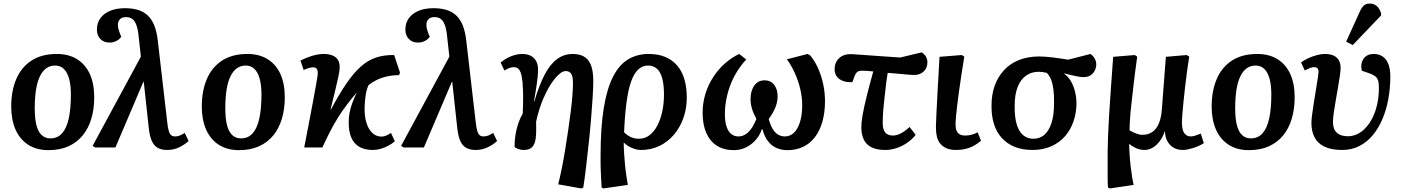

<svg xmlns="http://www.w3.org/2000/svg" viewBox="-20 -828 7876 1078"><path d="M252 15Q185 15 138 -15.5Q91 -46 67 -101Q43 -156 43 -230Q43 -318 71.5 -384.5Q100 -451 157 -488Q214 -525 299 -525Q366 -525 413 -495.5Q460 -466 484.5 -412Q509 -358 509 -281Q509 -217 493 -162.5Q477 -108 445 -68.5Q413 -29 365 -7Q317 15 252 15ZM263 -51Q303 -51 328.5 -79.5Q354 -108 366 -163Q378 -218 378 -296Q378 -350 368 -386Q358 -422 338.5 -441Q319 -460 289 -460Q262 -460 241 -445.5Q220 -431 205 -401.5Q190 -372 182.5 -326.5Q175 -281 175 -219Q175 -163 184.5 -125.5Q194 -88 214 -69.5Q234 -51 263 -51Z M919 14Q887 14 865.5 2Q844 -10 832 -37.5Q820 -65 815 -112L787 -370L783 -364L628 0H514L500 -9L771 -510L759 -618Q755 -662 746 -686.5Q737 -711 723 -721.5Q709 -732 687 -732Q665 -732 653.5 -720Q642 -708 642 -689Q642 -676 645.5 -663.5Q649 -651 655 -635L661 -622Q652 -608 634.5 -598.5Q617 -589 595 -589Q562 -589 543 -609.5Q524 -630 524 -662Q524 -698 543 -725Q562 -752 597.5 -767Q633 -782 682 -782Q721 -782 752.5 -773Q784 -764 807.5 -743Q831 -722 845.5 -687Q860 -652 866 -599L919 -142Q922 -113 927 -95Q932 -77 940.5 -69.5Q949 -62 962 -62Q977 -62 989.5 -67Q1002 -72 1017 -82L1039 -36Q1014 -14 984 0Q954 14 919 14Z M1322 15Q1255 15 1208 -15.5Q1161 -46 1137 -101Q1113 -156 1113 -230Q1113 -318 1141.5 -384.5Q1170 -451 1227 -488Q1284 -525 1369 -525Q1436 -525 1483 -495.5Q1530 -466 1554.5 -412Q1579 -358 1579 -281Q1579 -217 1563 -162.5Q1547 -108 1515 -68.5Q1483 -29 1435 -7Q1387 15 1322 15ZM1333 -51Q1373 -51 1398.5 -79.5Q1424 -108 1436 -163Q1448 -218 1448 -296Q1448 -350 1438 -386Q1428 -422 1408.5 -441Q1389 -460 1359 -460Q1332 -460 1311 -445.5Q1290 -431 1275 -401.5Q1260 -372 1252.5 -326.5Q1245 -281 1245 -219Q1245 -163 1254.5 -125.5Q1264 -88 1284 -69.5Q1304 -51 1333 -51Z M2073 14Q2028 14 1997.5 -3.5Q1967 -21 1952 -56.5Q1937 -92 1938 -144Q1938 -171 1943 -196.5Q1948 -222 1958 -249.5Q1968 -277 1983 -308Q1954 -275 1927.5 -240Q1901 -205 1877.5 -167.5Q1854 -130 1832.5 -88Q1811 -46 1790 0H1688Q1703 -77 1715 -139.5Q1727 -202 1736 -250.5Q1745 -299 1751 -332.5Q1757 -366 1760.5 -386Q1764 -406 1764 -411Q1765 -433 1758.5 -441.5Q1752 -450 1738 -450Q1727 -450 1713.5 -446Q1700 -442 1685 -435L1667 -488Q1693 -502 1729.5 -513.5Q1766 -525 1799 -525Q1843 -525 1866 -505Q1889 -485 1887 -445Q1887 -432 1880.5 -400.5Q1874 -369 1862.5 -322Q1851 -275 1836 -214L1838 -213Q1884 -299 1924.5 -358.5Q1965 -418 2005.5 -454Q2046 -490 2091.5 -505Q2137 -520 2193 -519L2226 -420L2220 -406Q2185 -406 2153.5 -399Q2122 -392 2096 -379.5Q2070 -367 2049 -350Q2041 -332 2037 -314Q2033 -296 2030.5 -274Q2028 -252 2027 -223Q2026 -177 2037 -140Q2048 -103 2070 -82Q2092 -61 2122 -61Q2135 -61 2149 -67Q2163 -73 2175 -82L2197 -35Q2181 -21 2160.5 -10Q2140 1 2118 7.5Q2096 14 2073 14Z M2651 14Q2619 14 2597.5 2Q2576 -10 2564 -37.5Q2552 -65 2547 -112L2519 -370L2515 -364L2360 0H2246L2232 -9L2503 -510L2491 -618Q2487 -662 2478 -686.5Q2469 -711 2455 -721.5Q2441 -732 2419 -732Q2397 -732 2385.5 -720Q2374 -708 2374 -689Q2374 -676 2377.5 -663.5Q2381 -651 2387 -635L2393 -622Q2384 -608 2366.5 -598.5Q2349 -589 2327 -589Q2294 -589 2275 -609.5Q2256 -630 2256 -662Q2256 -698 2275 -725Q2294 -752 2329.5 -767Q2365 -782 2414 -782Q2453 -782 2484.5 -773Q2516 -764 2539.5 -743Q2563 -722 2577.5 -687Q2592 -652 2598 -599L2651 -142Q2654 -113 2659 -95Q2664 -77 2672.5 -69.5Q2681 -62 2694 -62Q2709 -62 2721.5 -67Q2734 -72 2749 -82L2771 -36Q2746 -14 2716 0Q2686 14 2651 14Z M3244 230 3114 207Q3124 168 3134 118.5Q3144 69 3153 14Q3162 -41 3170 -96Q3178 -151 3184.5 -202Q3191 -253 3194 -294Q3197 -335 3197 -362Q3197 -397 3187.5 -413Q3178 -429 3156 -429Q3142 -429 3126 -417Q3110 -405 3093.5 -384.5Q3077 -364 3061.5 -337Q3046 -310 3032 -278Q3018 -246 3007.5 -212Q2997 -178 2990 -145Q2991 -107 2990 -77.5Q2989 -48 2982.5 -27.5Q2976 -7 2961 3.5Q2946 14 2920 14Q2903 14 2888 8Q2873 2 2869 -4Q2869 -40 2874.5 -73Q2880 -106 2890 -135.5Q2900 -165 2915 -191Q2916 -213 2916.5 -232Q2917 -251 2917 -267.5Q2917 -284 2917 -298.5Q2917 -313 2916 -326Q2915 -370 2909.5 -398Q2904 -426 2893.5 -438.5Q2883 -451 2865 -451Q2853 -451 2839.5 -446Q2826 -441 2812 -432L2791 -477Q2808 -492 2828.5 -502.5Q2849 -513 2870 -519Q2891 -525 2911 -525Q2939 -525 2958.5 -515.5Q2978 -506 2989.5 -486.5Q3001 -467 3001 -435Q3001 -422 2999.5 -404.5Q2998 -387 2995 -365.5Q2992 -344 2988 -317.5Q2984 -291 2978 -259L2980 -258Q3007 -350 3038 -409Q3069 -468 3108 -496.5Q3147 -525 3195 -525Q3234 -525 3259.5 -510Q3285 -495 3298 -462Q3311 -429 3311 -374Q3311 -337 3307.5 -281Q3304 -225 3298.5 -159Q3293 -93 3285.5 -24Q3278 45 3270.5 109.5Q3263 174 3255 225Z M3368 230 3358 225Q3356 196 3355 173Q3354 150 3353 129.5Q3352 109 3352 89Q3352 69 3352 46Q3352 -110 3369.5 -219Q3387 -328 3421 -395.5Q3455 -463 3505.5 -494Q3556 -525 3622 -525Q3676 -525 3716 -508Q3756 -491 3783 -459Q3810 -427 3823 -381.5Q3836 -336 3836 -281Q3836 -219 3817 -165.5Q3798 -112 3763.5 -71.5Q3729 -31 3682 -8.5Q3635 14 3578 14Q3555 14 3528 2.5Q3501 -9 3483 -27H3482Q3482 0 3484 31.5Q3486 63 3489 95.5Q3492 128 3496.5 157.5Q3501 187 3505 210ZM3567 -49Q3601 -49 3627 -69Q3653 -89 3671 -123.5Q3689 -158 3698.5 -202.5Q3708 -247 3708 -297Q3708 -352 3698 -388.5Q3688 -425 3668 -442.5Q3648 -460 3618 -460Q3587 -460 3563 -437.5Q3539 -415 3523 -369Q3507 -323 3497.5 -252.5Q3488 -182 3484 -85Q3504 -66 3524 -57.5Q3544 -49 3567 -49Z M4100 15Q4044 15 4005 -10Q3966 -35 3945.5 -81.5Q3925 -128 3925 -195Q3925 -250 3940.5 -300.5Q3956 -351 3984 -394.5Q4012 -438 4049 -471Q4086 -504 4130 -525L4170 -494Q4142 -464 4119 -427.5Q4096 -391 4081 -351.5Q4066 -312 4058 -270.5Q4050 -229 4050 -187Q4050 -146 4059 -118Q4068 -90 4085 -76Q4102 -62 4125 -62Q4142 -62 4156 -68.5Q4170 -75 4182.5 -87Q4195 -99 4206 -117.5Q4217 -136 4227 -160Q4209 -193 4201.5 -219.5Q4194 -246 4194 -271Q4194 -318 4215 -347.5Q4236 -377 4273 -377Q4307 -377 4326.5 -352Q4346 -327 4346 -287Q4346 -256 4333 -224Q4320 -192 4296 -160Q4306 -124 4319 -103Q4332 -82 4349 -72Q4366 -62 4387 -62Q4416 -62 4437.5 -82.5Q4459 -103 4471.5 -142.5Q4484 -182 4484 -238Q4484 -282 4473 -328.5Q4462 -375 4442.5 -418Q4423 -461 4398 -495L4514 -525L4528 -518Q4555 -486 4573.5 -444Q4592 -402 4602 -355Q4612 -308 4612 -260Q4612 -196 4597.5 -145Q4583 -94 4555.5 -58Q4528 -22 4489 -3.5Q4450 15 4402 15Q4374 15 4350.5 7Q4327 -1 4309.5 -16.5Q4292 -32 4280 -53.5Q4268 -75 4261 -102H4257Q4249 -77 4233.5 -55.5Q4218 -34 4197 -18Q4176 -2 4151.5 6.5Q4127 15 4100 15Z M4951 14Q4902 14 4872 -1.5Q4842 -17 4829 -46Q4816 -75 4816 -113Q4816 -140 4823 -181Q4830 -222 4845 -283Q4860 -344 4883 -427Q4865 -429 4847.5 -430Q4830 -431 4817 -431Q4803 -431 4793.5 -424Q4784 -417 4777 -398L4766 -367Q4739 -365 4716 -372.5Q4693 -380 4679.5 -397Q4666 -414 4666 -439Q4666 -478 4692 -502Q4718 -526 4763 -524L5034 -505L5155 -534Q5173 -522 5180 -507.5Q5187 -493 5187 -478Q5187 -447 5166.5 -427Q5146 -407 5112 -407Q5103 -407 5084 -408.5Q5065 -410 5035.5 -413Q5006 -416 4964 -419Q4961 -401 4958.5 -383.5Q4956 -366 4954 -348Q4952 -330 4950 -312Q4948 -294 4946 -277Q4944 -260 4942.5 -244Q4941 -228 4939.5 -213Q4938 -198 4937.5 -184.5Q4937 -171 4936.5 -159.5Q4936 -148 4936 -138Q4936 -102 4950 -84.5Q4964 -67 4993 -67Q5015 -67 5038 -79Q5061 -91 5087 -115L5121 -71Q5101 -45 5073 -26Q5045 -7 5014 3.5Q4983 14 4951 14Z M5349 14Q5316 14 5294.5 4.5Q5273 -5 5259.5 -21Q5246 -37 5240.5 -59.5Q5235 -82 5235 -108Q5235 -114 5235 -121.5Q5235 -129 5235.5 -138.5Q5236 -148 5236.5 -160.5Q5237 -173 5237.5 -187Q5238 -201 5239 -218Q5240 -235 5241 -254Q5242 -273 5243 -294.5Q5244 -316 5245.5 -340.5Q5247 -365 5248.5 -391.5Q5250 -418 5251.5 -447.5Q5253 -477 5255 -509L5380 -519L5394 -510Q5385 -455 5377.5 -405Q5370 -355 5364 -312.5Q5358 -270 5354 -234.5Q5350 -199 5347.5 -173Q5345 -147 5345 -129Q5345 -108 5350.5 -94.5Q5356 -81 5368 -74Q5380 -67 5400 -67Q5418 -67 5435 -71.5Q5452 -76 5469 -85L5488 -38Q5467 -20 5445.5 -8.5Q5424 3 5400 8.5Q5376 14 5349 14Z M5777 14Q5720 14 5677 -3.5Q5634 -21 5604.5 -53.5Q5575 -86 5560.5 -132.5Q5546 -179 5547 -238Q5547 -297 5565 -347Q5583 -397 5617 -434Q5651 -471 5701 -491Q5751 -511 5815 -511Q5830 -511 5850 -509.5Q5870 -508 5891.5 -505.5Q5913 -503 5935 -499.5Q5957 -496 5977 -493L6103 -525Q6120 -512 6127.5 -497Q6135 -482 6135 -466Q6135 -449 6127 -432.5Q6119 -416 6103.5 -405.5Q6088 -395 6062 -395Q6050 -395 6034 -398Q6018 -401 5998 -405.5Q5978 -410 5955 -416V-414Q5976 -400 5991.5 -374Q6007 -348 6015.5 -315Q6024 -282 6024 -245Q6023 -193 6007 -146Q5991 -99 5959.5 -63Q5928 -27 5882 -6.5Q5836 14 5777 14ZM5782 -49Q5818 -49 5843.5 -71Q5869 -93 5883.5 -137Q5898 -181 5898 -247Q5899 -293 5894.5 -326.5Q5890 -360 5880.5 -383Q5871 -406 5857 -419Q5844 -422 5833 -423.5Q5822 -425 5812 -425Q5770 -425 5739.5 -402.5Q5709 -380 5693 -338Q5677 -296 5677 -235Q5676 -172 5688 -131Q5700 -90 5724 -69.5Q5748 -49 5782 -49Z M6212 230 6201 225Q6199 199 6199 171.5Q6199 144 6199 109Q6199 74 6199 27Q6199 -8 6201 -60Q6203 -112 6207 -179Q6211 -246 6217 -329Q6223 -412 6230 -509L6351 -519L6365 -510Q6353 -425 6345.5 -359.5Q6338 -294 6332.5 -245.5Q6327 -197 6324.5 -160.5Q6322 -124 6322 -96Q6337 -87 6357.5 -79Q6378 -71 6394 -71Q6427 -71 6450.5 -87.5Q6474 -104 6487.5 -137.5Q6501 -171 6504 -223L6526 -509L6643 -519L6657 -510Q6651 -473 6645 -429.5Q6639 -386 6634 -342Q6629 -298 6625 -258Q6621 -218 6618.5 -187Q6616 -156 6616 -139Q6616 -116 6621 -98.5Q6626 -81 6637.5 -71.5Q6649 -62 6666 -62Q6677 -62 6692.5 -67Q6708 -72 6722 -78L6739 -24Q6726 -16 6710.5 -9Q6695 -2 6679 3Q6663 8 6648 11Q6633 14 6621 14Q6591 14 6569 1Q6547 -12 6534 -36Q6521 -60 6521 -91H6520Q6509 -59 6491.5 -35.5Q6474 -12 6452 1Q6430 14 6405 14Q6381 14 6358 3.5Q6335 -7 6321 -20H6320Q6320 5 6322 38Q6324 71 6328 105Q6332 139 6336.5 167Q6341 195 6345 210Z M6992 15Q6925 15 6878 -15.5Q6831 -46 6807 -101Q6783 -156 6783 -230Q6783 -318 6811.5 -384.5Q6840 -451 6897 -488Q6954 -525 7039 -525Q7106 -525 7153 -495.5Q7200 -466 7224.5 -412Q7249 -358 7249 -281Q7249 -217 7233 -162.5Q7217 -108 7185 -68.5Q7153 -29 7105 -7Q7057 15 6992 15ZM7003 -51Q7043 -51 7068.5 -79.5Q7094 -108 7106 -163Q7118 -218 7118 -296Q7118 -350 7108 -386Q7098 -422 7078.5 -441Q7059 -460 7029 -460Q7002 -460 6981 -445.5Q6960 -431 6945 -401.5Q6930 -372 6922.5 -326.5Q6915 -281 6915 -219Q6915 -163 6924.5 -125.5Q6934 -88 6954 -69.5Q6974 -51 7003 -51Z M7516 14Q7455 14 7416.5 -4.5Q7378 -23 7360.5 -57Q7343 -91 7343 -138Q7343 -154 7347 -185Q7351 -216 7357 -253.5Q7363 -291 7369 -327.5Q7375 -364 7379 -390.5Q7383 -417 7383 -426Q7383 -439 7376.5 -445Q7370 -451 7357 -451Q7347 -451 7333.5 -445.5Q7320 -440 7306 -432L7285 -477Q7303 -491 7326 -501.5Q7349 -512 7373.5 -518.5Q7398 -525 7418 -525Q7450 -525 7469.5 -515Q7489 -505 7498 -487.5Q7507 -470 7507 -447Q7507 -430 7502.5 -400.5Q7498 -371 7492 -335.5Q7486 -300 7479.5 -263Q7473 -226 7468.5 -194.5Q7464 -163 7464 -143Q7464 -103 7485.5 -83Q7507 -63 7548 -63Q7577 -63 7603.5 -76.5Q7630 -90 7651.5 -114.5Q7673 -139 7689 -173Q7705 -207 7713.5 -248Q7722 -289 7722 -335Q7722 -362 7717 -377Q7712 -392 7699.5 -401Q7687 -410 7664 -418L7626 -431Q7617 -470 7635.5 -497.5Q7654 -525 7693 -525Q7721 -525 7742 -511.5Q7763 -498 7774.5 -470Q7786 -442 7786 -398Q7786 -334 7775 -273Q7764 -212 7742 -160Q7720 -108 7687.5 -69Q7655 -30 7612 -8Q7569 14 7516 14ZM7575 -575 7538 -594 7613 -759Q7625 -786 7637.5 -797Q7650 -808 7671 -808Q7694 -808 7709.5 -794.5Q7725 -781 7734 -755V-741Z"/></svg>

Font: Literata 18pt SemiBold
Style: Italic
Weight: 600
Italic angle: -2°
Designer: Latin by Veronika Burian and Jose Scaglione. Greek by Irene Vlachou. Cyrillic by Vera Evstafieva
Foundry: TypeTogether
Version: Version 3.103;gftools[0.9.29]